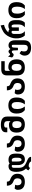

<svg xmlns="http://www.w3.org/2000/svg" viewBox="2510 -3314 1002 6061"><g transform="rotate(-90 3010.5 -284.0)"><path d="M298.3 0C470.7 0 555.2 -87.4 555.2 -232.4C555.2 -353 497.1 -418 358.9 -468.3L359.4 -467.8C330.6 -478 306.6 -510.7 306.2 -567.4H178.2C178.7 -462.4 223.6 -391.6 331.5 -355H331.1C384.8 -334 411.1 -297.4 411.1 -231C411.1 -149.4 371.1 -104.5 302.7 -104.5C232.9 -104.5 191.4 -151.4 191.4 -233.9C191.4 -264.6 197.3 -284.7 210 -305.2L89.4 -321.8C56.2 -283.7 47.9 -262.2 47.9 -219.2C47.9 -81.1 132.8 0 298.3 0Z M942.4 196.8H1088.9C1088.9 175.8 1084 158.2 1074.2 143.6C1055.2 114.3 1017.6 93.3 980 76.7C963.4 69.3 954.6 66.4 916.5 48.8C871.1 27.8 831.5 8.3 798.3 -26.9C766.1 -61 744.1 -106.9 744.1 -173.8V-356.4C744.1 -371.6 748.5 -385.3 755.9 -395.5C761.7 -403.8 771.5 -411.6 781.2 -411.6H814C825.2 -411.6 830.1 -405.3 830.6 -397.5L830.1 -197.3C830.1 -171.4 835.4 -141.1 847.2 -111.8C859.4 -81.1 877.4 -54.7 902.8 -33.7C928.2 -12.7 958.5 0.5 1007.8 0.5C1062.5 0.5 1112.3 -15.6 1144 -52.7C1175.8 -89.8 1190.9 -149.9 1190.9 -231.9V-294.9C1190.9 -373 1174.3 -428.7 1141.6 -464.4C1108.9 -499.5 1059.6 -515.6 997.1 -515.6C945.3 -515.6 908.7 -504.4 884.3 -481.9C856.9 -505.9 835.9 -515.6 794.4 -515.6C675.8 -515.6 615.2 -436 615.2 -270.5C615.2 -218.8 621.1 -157.7 637.7 -103.5C654.3 -50.3 680.2 -2.9 722.7 40.5C708.5 43.9 695.3 56.6 685.1 70.8C674.8 85 666.5 101.6 662.1 111.8L742.2 168.5C744.1 145.5 757.3 131.8 776.9 125.5C795.9 119.1 821.3 119.6 845.2 125C866.7 129.9 892.6 140.1 912.1 153.8C930.2 166.5 942.4 181.6 942.4 196.8ZM995.1 -104C970.2 -104 957.5 -121.6 950.2 -148.9C942.9 -175.8 941.9 -211.9 941.9 -249V-394C941.9 -405.3 948.2 -411.6 958 -411.6H1005.4C1012.7 -411.6 1026.9 -402.8 1039.1 -384.8C1049.8 -368.7 1061.5 -340.8 1061.5 -303.2V-216.8C1061.5 -183.6 1055.7 -155.3 1044.4 -135.7C1033.2 -115.7 1015.6 -104 995.1 -104Z M1502.4 0C1674.8 0 1759.3 -87.4 1759.3 -232.4C1759.3 -353 1701.2 -418 1563 -468.3L1563.5 -467.8C1534.7 -478 1510.7 -510.7 1510.3 -567.4H1382.3C1382.8 -462.4 1427.7 -391.6 1535.6 -355H1535.2C1588.9 -334 1615.2 -297.4 1615.2 -231C1615.2 -149.4 1575.2 -104.5 1506.8 -104.5C1437 -104.5 1395.5 -151.4 1395.5 -233.9C1395.5 -264.6 1401.4 -284.7 1414.1 -305.2L1293.5 -321.8C1260.3 -283.7 1252 -262.2 1252 -219.2C1252 -81.1 1336.9 0 1502.4 0Z M2112.8 0C2198.7 0 2258.3 -22.5 2299.3 -62.5C2340.3 -102.5 2360.8 -159.7 2360.8 -230V-565.4C2360.8 -694.3 2272.5 -757.3 2101.6 -757.3C1946.8 -757.3 1864.7 -705.6 1864.7 -602.5V-554.7H2014.2V-602.5C2014.2 -637.7 2047.4 -654.3 2102.1 -654.3C2175.3 -654.3 2215.8 -624.5 2215.8 -563.5V-454.6C2185.5 -492.2 2153.8 -501.5 2099.6 -501.5C2027.8 -501.5 1961.4 -485.4 1918.5 -446.3C1875 -406.7 1855 -343.3 1855 -260.7C1855 -86.9 1943.8 0 2112.8 0ZM2110.8 -104.5C2042 -104.5 1997.1 -151.4 1997.1 -257.8C1997.1 -307.1 2006.8 -342.8 2026.9 -366.2C2045.9 -388.7 2072.8 -397.5 2107.4 -397.5C2141.1 -397.5 2168.9 -389.2 2188 -366.2C2207 -343.3 2217.3 -305.2 2217.3 -252.4C2217.3 -153.3 2180.7 -104.5 2110.8 -104.5Z M2566.4 0H2679.2C2642.1 -46.9 2621.1 -90.8 2610.4 -137.2C2600.1 -181.2 2599.6 -225.6 2599.6 -242.7C2599.6 -312.5 2607.9 -348.1 2630.4 -376.5C2653.8 -406.2 2682.6 -417 2712.9 -417C2749 -417 2774.4 -401.4 2791.5 -376C2810.1 -348.6 2819.3 -308.6 2819.3 -264.2C2819.3 -221.2 2819.8 -179.7 2810.5 -136.7C2801.3 -93.8 2782.7 -49.3 2744.1 0H2856C2900.4 -37.1 2926.8 -76.7 2942.4 -120.1C2957.5 -162.6 2962.9 -211.4 2962.9 -258.8C2962.9 -349.6 2942.9 -411.1 2900.9 -454.6C2859.4 -497.6 2797.4 -520.5 2712.4 -520.5C2541.5 -520.5 2455.6 -428.2 2456.1 -264.2C2456.1 -209.5 2460.4 -161.6 2476.6 -118.7C2492.7 -75.2 2520 -36.6 2566.4 0Z M3308.6 0C3481 0 3565.4 -87.4 3565.4 -232.4C3565.4 -353 3507.3 -418 3369.1 -468.3L3369.6 -467.8C3340.8 -478 3316.9 -510.7 3316.4 -567.4H3188.5C3189 -462.4 3233.9 -391.6 3341.8 -355H3341.3C3395 -334 3421.4 -297.4 3421.4 -231C3421.4 -149.4 3381.3 -104.5 3313 -104.5C3243.2 -104.5 3201.7 -151.4 3201.7 -233.9C3201.7 -264.6 3207.5 -284.7 3220.2 -305.2L3099.6 -321.8C3066.4 -283.7 3058.1 -262.2 3058.1 -219.2C3058.1 -81.1 3143.1 0 3308.6 0Z M3910.6 0C4082.5 0 4167 -87.9 4167 -258.8C4167 -434.1 4077.6 -521 3923.3 -521C3867.7 -521 3843.8 -509.8 3804.2 -469.2V-579.1C3804.2 -621.6 3817.4 -636.2 3843.3 -636.2H4107.9V-744.6H3852.5C3723.6 -744.6 3659.7 -685.1 3660.2 -565.4V-244.6C3660.2 -81.1 3745.6 0 3910.6 0ZM3914.1 -104C3842.3 -104 3804.2 -157.7 3804.2 -261.2C3804.2 -368.2 3845.2 -416.5 3913.1 -416.5C3984.4 -416.5 4023.4 -363.8 4023.4 -259.8C4023.4 -153.8 3982.9 -104 3914.1 -104Z M4531.2 196.8C4689.9 196.8 4768.1 123 4768.6 -22.9L4769 -308.6C4769 -448.7 4704.1 -515.6 4607.4 -515.6C4556.2 -515.6 4523.4 -497.1 4493.2 -456.1C4470.2 -491.7 4449.2 -515.6 4414.6 -515.6C4403.3 -515.6 4393.1 -513.2 4384.8 -507.8C4367.2 -497.6 4354 -483.4 4342.8 -473.1C4337.4 -467.8 4332 -465.3 4326.2 -465.3C4314.5 -465.3 4300.3 -474.6 4287.6 -487.8C4276.4 -499 4262.7 -517.6 4254.9 -531.2L4225.6 -405.3C4242.7 -385.7 4255.4 -372.6 4269.5 -364.7C4283.7 -356.9 4300.8 -354.5 4316.4 -354.5C4336.4 -354.5 4337.9 -358.4 4358.4 -383.3C4370.6 -398.4 4382.8 -411.6 4406.2 -411.6C4424.8 -411.6 4438 -403.3 4443.8 -382.8C4449.2 -363.8 4449.7 -336.4 4449.7 -301.3L4454.6 -218.3H4531.7L4537.1 -301.3C4537.1 -336.9 4538.1 -364.7 4544.4 -383.3C4552.2 -407.2 4566.9 -411.6 4587.9 -411.6C4598.1 -411.6 4610.4 -410.6 4616.7 -405.3C4623 -399.9 4625.5 -390.6 4625.5 -374.5V-21.5C4625.5 58.1 4595.2 93.3 4530.3 93.3C4464.8 93.3 4417 57.1 4417 -17.6C4417 -52.2 4417.5 -81.1 4433.6 -114.3L4359.9 -167.5C4339.8 -150.4 4322.3 -128.9 4307.1 -100.1C4292.5 -72.3 4284.7 -46.4 4284.7 -7.8C4284.7 119.1 4368.2 196.8 4531.2 196.8Z M4921.4 0H5055.7C5012.7 -37.1 4991.2 -73.7 4980 -109.9C4968.8 -146 4968.3 -181.2 4968.3 -217.8V-341.8C4968.3 -354 4972.7 -373 4980 -388.7C4987.3 -404.3 4996.6 -416.5 5007.8 -416.5H5041.5C5049.3 -416.5 5055.7 -415.5 5060.1 -411.6C5064 -407.7 5066.4 -400.4 5066.4 -387.2L5065.9 -189.5H5176.3V-384.8C5176.3 -411.6 5183.1 -416.5 5196.3 -416.5H5227.5C5238.3 -416.5 5249 -404.8 5256.8 -388.7C5263.7 -374 5268.6 -354.5 5268.6 -341.8L5267.6 -205.6C5267.6 -173.8 5266.1 -140.6 5254.9 -106.9C5243.2 -71.8 5221.7 -37.1 5182.1 0H5324.2C5360.8 -36.6 5381.3 -74.7 5392.6 -113.3C5403.8 -151.4 5405.3 -189.5 5405.3 -228.5V-293.9C5405.3 -442.9 5345.7 -520.5 5224.6 -520.5C5181.6 -520.5 5146 -510.7 5120.1 -487.3C5096.7 -506.3 5059.6 -520.5 5018.6 -520.5C5079.6 -593.3 5159.7 -635.7 5255.9 -657.7L5237.8 -765.1C5058.6 -711.4 4973.6 -648.9 4913.6 -554.2C4862.3 -473.6 4829.6 -369.6 4829.6 -292.5V-250C4829.6 -216.8 4834 -172.9 4847.7 -127.9C4861.3 -83 4884.3 -37.1 4921.4 0Z M5576.7 0H5689.5C5652.3 -46.9 5631.3 -90.8 5620.6 -137.2C5610.4 -181.2 5609.9 -225.6 5609.9 -242.7C5609.9 -312.5 5618.2 -348.1 5640.6 -376.5C5664.1 -406.2 5692.9 -417 5723.1 -417C5759.3 -417 5784.7 -401.4 5801.8 -376C5820.3 -348.6 5829.6 -308.6 5829.6 -264.2C5829.6 -221.2 5830.1 -179.7 5820.8 -136.7C5811.5 -93.8 5793 -49.3 5754.4 0H5866.2C5910.6 -37.1 5937 -76.7 5952.6 -120.1C5967.8 -162.6 5973.1 -211.4 5973.1 -258.8C5973.1 -349.6 5953.1 -411.1 5911.1 -454.6C5869.6 -497.6 5807.6 -520.5 5722.7 -520.5C5551.8 -520.5 5465.8 -428.2 5466.3 -264.2C5466.3 -209.5 5470.7 -161.6 5486.8 -118.7C5502.9 -75.2 5530.3 -36.6 5576.7 0Z"/></g></svg>

Font: Hack
Style: Bold
Weight: 700
Monospace: yes
Designer: Christopher Simpkins
Foundry: Christopher Simpkins
Version: Version 2.010